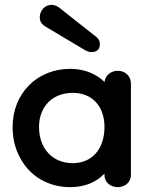

<svg xmlns="http://www.w3.org/2000/svg" viewBox="-20 -756 616 792"><path d="M230 -720C222 -727 209 -736 192 -736C167 -736 144 -714 144 -685C144 -669 151 -657 165 -648L334 -547C341 -546 347 -541 355 -541C380 -541 392 -552 392 -574C392 -586 387 -596 378 -603ZM270 16C330 16 378 -5 411 -40V-34C411 -2 438 16 466 16C493 16 520 -2 520 -34V-410C520 -446 493 -464 466 -464C439 -464 415 -447 411 -418C378 -450 330 -472 270 -472C132 -472 32 -370 32 -232C32 -185 42 -143 63 -105C103 -29 179 16 270 16ZM280 -83C197 -83 141 -143 141 -232C141 -317 197 -373 280 -373C361 -373 411 -317 411 -232C411 -143 361 -83 280 -83Z"/></svg>

Font: Dongle
Style: Regular
Weight: 400
Designer: Yanghee Ryu
Foundry: Yanghee Ryu
Version: Version 2.000